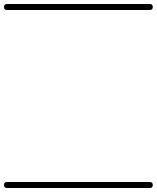

<svg xmlns="http://www.w3.org/2000/svg" viewBox="-35 -575 784 960"><path d="M0 -555Q179 -555 357.5 -555Q536 -555 714 -555Q729 -555 729 -540Q729 -525 714 -525Q536 -525 357.5 -525Q179 -525 0 -525Q-15 -525 -15 -540Q-15 -555 0 -555ZM0 335Q179 335 357.5 335Q536 335 714 335Q729 335 729 350Q729 365 714 365Q536 365 357.5 365Q179 365 0 365Q-15 365 -15 350Q-15 335 0 335Z"/></svg>

Font: FRB American Cursive Just Guidelines
Style: Italic
Weight: 400
Italic angle: -25°
Version: Version 2.0;Modular Font Editor K font №1